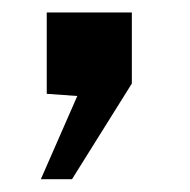

<svg xmlns="http://www.w3.org/2000/svg" viewBox="-20 -151 304 308"><path d="M104 3 55 -0.5V-131H191.5V-17L95.5 136.5H45.5Z"/></svg>

Font: 1883 Sans SemiBold
Style: Regular
Weight: 600
Designer: 1883 Sans project is a fork of Public Sans.
Version: Version 1.009